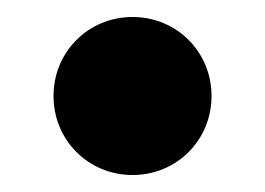

<svg xmlns="http://www.w3.org/2000/svg" viewBox="-20 -197 312 226"><path d="M136 9C188 9 229 -32 229 -84C229 -136 188 -177 136 -177C84 -177 43 -136 43 -84C43 -32 84 9 136 9Z"/></svg>

Font: Bounded Med
Style: Regular
Weight: 500
Designer: Vlad Churkin
Version: Version 3.0